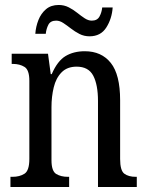

<svg xmlns="http://www.w3.org/2000/svg" viewBox="-20 -752 594 772"><path d="M22 0V-41H30Q59 -41 78.5 -53.5Q98 -66 98 -113V-427Q98 -471 78.5 -483Q59 -495 32 -495H27V-536H173L184 -454H188Q211 -507 243.5 -526.5Q276 -546 321 -546Q388 -546 425.5 -499Q463 -452 463 -349V-113Q463 -66 480 -53.5Q497 -41 526 -41H530V0H374V-346Q374 -411 355 -447.5Q336 -484 288 -484Q250 -484 227.5 -461Q205 -438 196 -400.5Q187 -363 187 -321V-108Q187 -64 206 -52.5Q225 -41 253 -41H258V0ZM340 -606Q318 -606 299.5 -615.5Q281 -625 265 -637.5Q249 -650 234.5 -659.5Q220 -669 206 -669Q183 -669 174.5 -652.5Q166 -636 164 -616H122Q124 -645 134.5 -671.5Q145 -698 165 -715Q185 -732 216 -732Q238 -732 256.5 -722.5Q275 -713 290.5 -700.5Q306 -688 320.5 -678.5Q335 -669 349 -669Q371 -669 380 -685.5Q389 -702 391 -722H433Q430 -677 407.5 -641.5Q385 -606 340 -606Z"/></svg>

Font: Noto Serif Ethiopic Condensed
Style: Regular
Weight: 400
Width: 3
Designer: Monotype Design Team
Foundry: Monotype Imaging Inc.
Version: Version 2.102; ttfautohint (v1.8.4.7-5d5b)